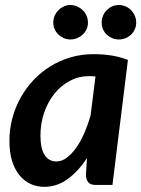

<svg xmlns="http://www.w3.org/2000/svg" viewBox="-20 -736 562 764"><path d="M360 -432Q353 -432.5 346.8 -432.8Q340.5 -433 334.5 -433Q293 -433 257.5 -414Q222 -395 196.2 -362.8Q170.5 -330.5 155.8 -287.8Q141 -245 141 -197.5Q141 -143.5 158 -118.5Q175 -93.5 204.5 -93.5Q225 -93.5 244.8 -107.8Q264.5 -122 282.2 -146.8Q300 -171.5 314.8 -205Q329.5 -238.5 340.5 -277ZM326 -107Q292 -54.5 249.2 -23.5Q206.5 7.5 156 7.5Q127 7.5 101.8 -4Q76.5 -15.5 57.8 -38.2Q39 -61 28.2 -95.2Q17.5 -129.5 17.5 -175.5Q17.5 -221.5 29 -265Q40.5 -308.5 61.8 -346.8Q83 -385 113 -417Q143 -449 180.2 -472Q217.5 -495 260.8 -507.8Q304 -520.5 352 -520.5Q386.5 -520.5 421.2 -515.5Q456 -510.5 489 -497.5L427.5 0H362Q338.5 0 330.2 -11.8Q322 -23.5 322 -41ZM330 -646Q330 -632 324.5 -619.8Q319 -607.5 309.2 -598.5Q299.5 -589.5 286.8 -584.2Q274 -579 260 -579Q246.5 -579 234.2 -584.2Q222 -589.5 212.5 -598.5Q203 -607.5 197.5 -619.8Q192 -632 192 -646Q192 -660.5 197.5 -673.2Q203 -686 212.5 -695.5Q222 -705 234.2 -710.5Q246.5 -716 260 -716Q274 -716 286.8 -710.5Q299.5 -705 309.2 -695.5Q319 -686 324.5 -673.2Q330 -660.5 330 -646ZM522 -646Q522 -632 516.5 -619.8Q511 -607.5 501.8 -598.5Q492.5 -589.5 479.8 -584.2Q467 -579 453 -579Q438.5 -579 426.2 -584.2Q414 -589.5 404.5 -598.5Q395 -607.5 389.8 -619.8Q384.5 -632 384.5 -646Q384.5 -660.5 389.8 -673.2Q395 -686 404.5 -695.5Q414 -705 426.2 -710.5Q438.5 -716 453 -716Q467 -716 479.8 -710.5Q492.5 -705 501.8 -695.5Q511 -686 516.5 -673.2Q522 -660.5 522 -646Z"/></svg>

Font: Lato 2
Style: Bold Italic
Weight: 700
Italic angle: -7°
Designer: Lukasz Dziedzic with Adam Twardoch and Botio Nikoltchev
Foundry: tyPoland Lukasz Dziedzic
Version: Version 2.015; 2015-08-06; http://www.latofonts.com/